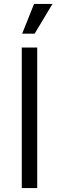

<svg xmlns="http://www.w3.org/2000/svg" viewBox="-20 -950 295 970"><path d="M90 -710H168V0H90ZM152 -930H245L155 -780H92Z"/></svg>

Font: Uncut Sans VF
Style: Regular
Weight: 400
Designer: Kasper Nordkvist
Foundry: Uncut Type
Version: Version 1.100;FEAKit 1.0